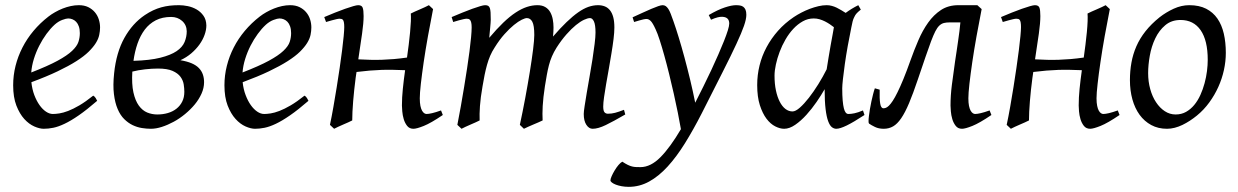

<svg xmlns="http://www.w3.org/2000/svg" viewBox="-20 -477 4777 741"><path d="M190.9 -381.8Q174.8 -367.2 159.4 -346.2Q144 -325.2 131.6 -300.8Q119.1 -276.4 110.8 -249.8Q102.5 -223.1 100.6 -197.3Q164.6 -222.2 201.9 -242.4Q239.3 -262.7 258.3 -280.8Q277.3 -298.8 282.7 -315.4Q288.1 -332 288.1 -349.1Q288.1 -364.3 284.2 -375.2Q280.3 -386.2 273.9 -392.8Q267.6 -399.4 259.5 -402.6Q251.5 -405.8 243.2 -405.8Q235.4 -405.8 220.2 -400.1Q205.1 -394.5 190.9 -381.8ZM366.2 -371.1Q366.2 -357.4 363 -342.3Q359.9 -327.1 349.9 -311Q339.8 -294.9 322 -277.3Q304.2 -259.8 274.7 -241Q245.1 -222.2 202.6 -201.9Q160.2 -181.6 101.1 -159.7Q104 -132.3 112.5 -109.9Q121.1 -87.4 132.6 -71.3Q144 -55.2 157.5 -46.1Q170.9 -37.1 184.1 -37.1Q194.3 -37.1 209 -39.3Q223.6 -41.5 242.9 -48.8Q262.2 -56.2 286.4 -70.3Q310.5 -84.5 339.8 -107.9Q345.2 -105 349.4 -98.4Q353.5 -91.8 355 -87.9Q314.9 -53.2 284.2 -32Q253.4 -10.7 229.2 0.7Q205.1 12.2 185.8 16.1Q166.5 20 148.9 20Q132.8 20 112.3 11Q91.8 2 73.7 -17.8Q55.7 -37.6 43.2 -69.6Q30.8 -101.6 30.8 -147.9Q30.8 -186 40 -222.9Q49.3 -259.8 66.7 -293.7Q84 -327.6 109.4 -357.9Q134.8 -388.2 167 -413.1Q178.2 -421.9 192.4 -429.9Q206.5 -438 221.9 -444.1Q237.3 -450.2 253.2 -453.6Q269 -457 284.2 -457Q305.2 -457 320.6 -449.5Q335.9 -441.9 346.2 -429.7Q356.4 -417.5 361.3 -402.1Q366.2 -386.7 366.2 -371.1Z M640.6 -411.6Q606.4 -411.6 581.3 -398.7Q556.2 -385.7 538.8 -362.8Q521.5 -339.8 510.7 -308.8Q500 -277.8 495.1 -242.2Q558.6 -244.1 598.6 -254.2Q638.7 -264.2 661.4 -279.5Q684.1 -294.9 692.4 -314.9Q700.7 -335 700.7 -356.4Q700.2 -380.9 682.9 -396.2Q665.5 -411.6 640.6 -411.6ZM586.9 -35.2Q608.9 -35.2 627.9 -40.8Q647 -46.4 661.1 -57.6Q675.3 -68.8 683.3 -85Q691.4 -101.1 691.4 -122.6Q691.4 -135.7 689 -151.4Q686.5 -167 676.5 -180.7Q666.5 -194.3 646 -203.4Q625.5 -212.4 589.8 -212.4Q578.6 -212.4 565.9 -211.7Q553.2 -210.9 540.3 -209.5Q527.3 -208 514.4 -205.8Q501.5 -203.6 490.7 -200.7Q487.8 -152.3 494.9 -120.4Q502 -88.4 515.9 -69.3Q529.8 -50.3 548.3 -42.7Q566.9 -35.2 586.9 -35.2ZM670.9 -457Q686.5 -457 704.6 -453.4Q722.7 -449.7 738.5 -440.7Q754.4 -431.6 765.1 -416.5Q775.9 -401.4 776.4 -378.9Q776.4 -361.3 769.5 -342.3Q762.7 -323.2 749.8 -305.2Q736.8 -287.1 718.3 -271.2Q699.7 -255.4 676.3 -244.6Q702.1 -240.2 719.7 -232.7Q737.3 -225.1 747.8 -214.1Q758.3 -203.1 762.9 -189.5Q767.6 -175.8 767.6 -159.7Q767.6 -137.7 757.8 -115.7Q748 -93.8 731.7 -74Q715.3 -54.2 694.3 -36.9Q673.3 -19.5 650.4 -7.1Q627.4 5.4 604.7 12.7Q582 20 562.5 20Q545.9 20 527.6 17.1Q509.3 14.2 491.9 5.9Q474.6 -2.4 459.5 -17.3Q444.3 -32.2 434.1 -56.2Q423.8 -80.1 419.7 -113.8Q415.5 -147.5 420.4 -193.8Q428.7 -274.4 460 -330.6Q491.2 -386.7 539.1 -418.9Q555.2 -429.7 570.8 -437Q586.4 -444.3 602.3 -448.7Q618.2 -453.1 635 -455.1Q651.9 -457 670.9 -457Z M1006.3 -381.8Q990.2 -367.2 974.9 -346.2Q959.5 -325.2 947 -300.8Q934.6 -276.4 926.3 -249.8Q918 -223.1 916 -197.3Q980 -222.2 1017.3 -242.4Q1054.7 -262.7 1073.7 -280.8Q1092.8 -298.8 1098.1 -315.4Q1103.5 -332 1103.5 -349.1Q1103.5 -364.3 1099.6 -375.2Q1095.7 -386.2 1089.4 -392.8Q1083 -399.4 1075 -402.6Q1066.9 -405.8 1058.6 -405.8Q1050.8 -405.8 1035.6 -400.1Q1020.5 -394.5 1006.3 -381.8ZM1181.6 -371.1Q1181.6 -357.4 1178.5 -342.3Q1175.3 -327.1 1165.3 -311Q1155.3 -294.9 1137.5 -277.3Q1119.6 -259.8 1090.1 -241Q1060.5 -222.2 1018.1 -201.9Q975.6 -181.6 916.5 -159.7Q919.4 -132.3 928 -109.9Q936.5 -87.4 948 -71.3Q959.5 -55.2 972.9 -46.1Q986.3 -37.1 999.5 -37.1Q1009.8 -37.1 1024.4 -39.3Q1039.1 -41.5 1058.3 -48.8Q1077.6 -56.2 1101.8 -70.3Q1126 -84.5 1155.3 -107.9Q1160.6 -105 1164.8 -98.4Q1168.9 -91.8 1170.4 -87.9Q1130.4 -53.2 1099.6 -32Q1068.8 -10.7 1044.7 0.7Q1020.5 12.2 1001.2 16.1Q981.9 20 964.4 20Q948.2 20 927.7 11Q907.2 2 889.2 -17.8Q871.1 -37.6 858.6 -69.6Q846.2 -101.6 846.2 -147.9Q846.2 -186 855.5 -222.9Q864.7 -259.8 882.1 -293.7Q899.4 -327.6 924.8 -357.9Q950.2 -388.2 982.4 -413.1Q993.7 -421.9 1007.8 -429.9Q1022 -438 1037.4 -444.1Q1052.7 -450.2 1068.6 -453.6Q1084.5 -457 1099.6 -457Q1120.6 -457 1136 -449.5Q1151.4 -441.9 1161.6 -429.7Q1171.9 -417.5 1176.8 -402.1Q1181.6 -386.7 1181.6 -371.1Z M1531.2 -69.8Q1531.2 -100.6 1534.7 -134.3Q1538.1 -168 1543.5 -206.1Q1519.5 -207 1497.6 -207.5Q1475.6 -208 1453.1 -207.3Q1430.7 -206.5 1407 -204.6Q1383.3 -202.6 1356 -199.2Q1355 -193.4 1354.2 -187.5Q1353.5 -181.6 1352.5 -175.8Q1349.6 -153.8 1347.2 -131.1Q1344.7 -108.4 1343 -86.9Q1341.3 -65.4 1340.3 -46.1Q1339.4 -26.9 1339.4 -12.2Q1333 -8.8 1323.5 -4.6Q1314 -0.5 1304 3.9Q1293.9 8.3 1284.7 12.5Q1275.4 16.6 1269.5 20L1253.4 4.9Q1260.3 -27.3 1266.8 -64.9Q1273.4 -102.5 1279.5 -140.4Q1285.6 -178.2 1291 -215.1Q1296.4 -252 1300.3 -283Q1304.2 -314 1306.4 -337.4Q1308.6 -360.8 1308.6 -372.1Q1308.6 -383.3 1307.4 -389.9Q1306.2 -396.5 1304 -399.7Q1301.8 -402.8 1298.3 -403.8Q1294.9 -404.8 1290.5 -404.8Q1286.1 -404.8 1277.6 -402.8Q1269 -400.9 1260.3 -398.4Q1250 -395.5 1238.3 -392.1L1231.4 -411.1Q1252 -419.9 1272.7 -428.2Q1293.5 -436.5 1311.5 -442.9Q1329.6 -449.2 1343 -453.1Q1356.4 -457 1362.3 -457Q1376 -457 1379.6 -447.5Q1383.3 -438 1383.3 -415Q1383.3 -388.7 1377.4 -347.2Q1371.6 -305.7 1362.8 -248Q1387.7 -246.6 1409.9 -246.1Q1432.1 -245.6 1454.3 -246.3Q1476.6 -247.1 1500 -249Q1523.4 -251 1550.8 -254.9Q1554.2 -278.8 1557.4 -304.4Q1560.5 -330.1 1562.7 -353Q1564.9 -376 1565.7 -394.8Q1566.4 -413.6 1565.4 -424.8Q1571.8 -428.2 1581.3 -432.4Q1590.8 -436.5 1600.8 -440.9Q1610.8 -445.3 1620.1 -449.5Q1629.4 -453.6 1635.3 -457L1651.4 -441.9Q1641.1 -390.1 1631.6 -337.2Q1622.1 -284.2 1615.2 -237.3Q1608.4 -190.4 1604.2 -153.6Q1600.1 -116.7 1600.1 -97.7Q1600.1 -80.1 1602.5 -68.4Q1605 -56.6 1608.9 -49.8Q1612.8 -43 1617.4 -40Q1622.1 -37.1 1626 -37.1Q1634.3 -37.1 1647.9 -40.3Q1661.6 -43.5 1682.1 -50.8L1689 -33.2Q1643.1 -2 1615.5 9Q1587.9 20 1575.7 20Q1560.1 20 1551.3 8.8Q1542.5 -2.4 1538.1 -17.3Q1533.7 -32.2 1532.5 -47.4Q1531.2 -62.5 1531.2 -69.8Z M2393.1 -35.2Q2347.7 -8.8 2317.9 5.6Q2288.1 20 2267.1 20Q2252.9 20 2242.9 4.6Q2232.9 -10.7 2232.9 -37.1Q2232.9 -45.9 2236.3 -67.9Q2239.7 -89.8 2244.6 -119.4Q2249.5 -148.9 2255.6 -182.6Q2261.7 -216.3 2266.6 -248.3Q2271.5 -280.3 2274.9 -307.6Q2278.3 -335 2278.3 -351.1Q2278.3 -381.3 2272.2 -394.3Q2266.1 -407.2 2257.3 -407.2Q2248 -407.2 2233.9 -400.6Q2219.7 -394 2202.6 -380.1Q2185.5 -366.2 2166.3 -344.5Q2147 -322.8 2127.9 -293Q2117.2 -275.9 2110.1 -259.3Q2103 -242.7 2098.4 -224.9Q2093.8 -207 2090.3 -187.3Q2086.9 -167.5 2083 -144Q2076.2 -99.6 2074.5 -67.9Q2072.8 -36.1 2074.2 -12.2Q2067.4 -8.8 2057.6 -4.6Q2047.9 -0.5 2037.6 3.9Q2027.3 8.3 2017.8 12.5Q2008.3 16.6 2002 20L1986.3 4.9Q1997.1 -44.9 2007.1 -98.6Q2017.1 -152.3 2024.9 -200.4Q2032.7 -248.5 2037.4 -286.1Q2042 -323.7 2042 -341.8Q2042 -378.9 2034.4 -393.1Q2026.9 -407.2 2013.2 -407.2Q2006.8 -407.2 1993.7 -400.9Q1980.5 -394.5 1963.4 -380.6Q1946.3 -366.7 1927 -345.2Q1907.7 -323.7 1889.2 -293.9Q1878.9 -278.3 1871.8 -261.7Q1864.7 -245.1 1859.6 -226.8Q1854.5 -208.5 1850.3 -188Q1846.2 -167.5 1842.3 -144Q1834.5 -99.6 1832.3 -67.6Q1830.1 -35.6 1831.1 -12.2Q1824.7 -8.8 1815.2 -4.6Q1805.7 -0.5 1795.7 3.9Q1785.6 8.3 1776.4 12.5Q1767.1 16.6 1761.2 20L1745.1 4.9Q1752 -29.3 1758.5 -66.7Q1765.1 -104 1771.2 -141.1Q1777.3 -178.2 1782.7 -213.6Q1788.1 -249 1792 -279.3Q1795.9 -309.6 1798.1 -333.3Q1800.3 -356.9 1800.3 -371.1Q1800.3 -382.3 1798.8 -388.9Q1797.4 -395.5 1794.7 -399.2Q1792 -402.8 1788.6 -403.8Q1785.2 -404.8 1781.2 -404.8Q1776.4 -404.8 1767.8 -402.8Q1759.3 -400.9 1750.5 -398.4Q1740.2 -395.5 1729 -392.1L1723.1 -411.1Q1743.7 -419.9 1764.2 -428.2Q1784.7 -436.5 1802.2 -442.9Q1819.8 -449.2 1833 -453.1Q1846.2 -457 1852.1 -457Q1859.4 -457 1863.8 -454.6Q1868.2 -452.1 1870.4 -446Q1872.6 -439.9 1873.3 -429Q1874 -418 1874 -400.9Q1874 -395.5 1873.3 -387.5Q1872.6 -379.4 1871.8 -369.9Q1871.1 -360.4 1869.9 -350.1Q1868.7 -339.8 1868.2 -331.1Q1897 -365.2 1922.1 -389.4Q1947.3 -413.6 1970 -428.5Q1992.7 -443.4 2013.4 -450.2Q2034.2 -457 2054.2 -457Q2072.3 -457 2084.5 -449.7Q2096.7 -442.4 2103.5 -430.2Q2110.4 -418 2113.3 -402.6Q2116.2 -387.2 2116.2 -371.1Q2116.2 -361.8 2115.7 -354.2Q2115.2 -346.7 2114.3 -335.9Q2142.6 -368.7 2166.5 -391.6Q2190.4 -414.6 2211.2 -429.2Q2231.9 -443.8 2250.7 -450.4Q2269.5 -457 2288.1 -457Q2302.2 -457 2314 -452.4Q2325.7 -447.8 2334 -437.5Q2342.3 -427.2 2346.7 -410.9Q2351.1 -394.5 2351.1 -371.1Q2351.1 -352.5 2347.9 -326.4Q2344.7 -300.3 2339.8 -271Q2335 -241.7 2329.6 -210.9Q2324.2 -180.2 2319.3 -152.6Q2314.5 -125 2311.3 -102.3Q2308.1 -79.6 2308.1 -65.9Q2308.1 -49.3 2313 -43.7Q2317.9 -38.1 2326.2 -38.1Q2340.3 -38.1 2354.2 -41.7Q2368.2 -45.4 2388.2 -53.2Z M2860.4 -419.9Q2860.4 -403.3 2851.3 -377.2Q2842.3 -351.1 2822 -307.4Q2801.8 -263.7 2768.8 -198.7Q2735.8 -133.8 2688.5 -40Q2655.8 23.9 2623.3 76.2Q2590.8 128.4 2556.6 165.8Q2522.5 203.1 2485.4 223.6Q2448.2 244.1 2406.7 244.1Q2392.1 244.1 2379.2 241.7Q2366.2 239.3 2356.7 235.6Q2347.2 231.9 2341.6 227.5Q2335.9 223.1 2335.9 219.2Q2335.9 213.4 2340.6 202.9Q2345.2 192.4 2352.1 180.9Q2358.9 169.4 2366.9 159.9Q2375 150.4 2381.8 147Q2393.6 154.8 2402.6 159.2Q2411.6 163.6 2419.4 165.5Q2427.2 167.5 2435.1 167.7Q2442.9 168 2451.7 168Q2491.2 168 2529.1 129.6Q2566.9 91.3 2607.9 21.5Q2603 -6.8 2595.9 -42.5Q2588.9 -78.1 2580.3 -115.7Q2571.8 -153.3 2562.5 -191.2Q2553.2 -229 2543.9 -262.2Q2534.7 -295.4 2526.1 -322Q2517.6 -348.6 2510.3 -363.8Q2499 -388.7 2491.2 -396.2Q2483.4 -403.8 2475.1 -403.8Q2470.7 -403.8 2462.6 -402.1Q2454.6 -400.4 2446.8 -397.9Q2437.5 -395.5 2427.2 -392.1L2421.4 -410.2Q2441.9 -419.4 2460.4 -428Q2479 -436.5 2493.9 -442.9Q2508.8 -449.2 2520 -453.1Q2531.2 -457 2537.1 -457Q2543.9 -457 2549.1 -453.6Q2554.2 -450.2 2559.1 -442.9Q2564 -435.5 2568.6 -423.6Q2573.2 -411.6 2579.1 -395Q2588.4 -368.7 2599.4 -332.8Q2610.4 -296.9 2621.6 -255.4Q2632.8 -213.9 2643.6 -169.2Q2654.3 -124.5 2663.1 -80.6Q2678.7 -111.3 2694.6 -143.3Q2710.4 -175.3 2725.1 -206.5Q2739.7 -237.8 2752.2 -266.4Q2764.6 -294.9 2774.2 -318.8Q2783.7 -342.8 2789.1 -360.1Q2794.4 -377.4 2794.4 -386.2Q2794.4 -410.6 2768.6 -412.1Q2752.9 -413.6 2724.1 -400.9L2715.3 -418.9Q2750.5 -439.5 2777.1 -448.2Q2803.7 -457 2820.3 -457Q2828.6 -457 2835.9 -455.8Q2843.3 -454.6 2848.6 -450.7Q2854 -446.8 2857.2 -439.5Q2860.4 -432.1 2860.4 -419.9Z M3277.3 -411.1 3276.4 -410.2Q3272.9 -403.3 3270.5 -394Q3268.1 -384.8 3265.6 -371.1Q3258.3 -335.9 3251.7 -299.1Q3245.1 -262.2 3240.5 -229.5Q3235.8 -196.8 3233.2 -171.9Q3230.5 -147 3230.5 -136.2Q3230.5 -108.4 3232.2 -89.4Q3233.9 -70.3 3236.8 -58.8Q3239.7 -47.4 3244.1 -42.2Q3248.5 -37.1 3254.4 -37.1Q3264.2 -37.1 3277.6 -39.8Q3291 -42.5 3310.5 -50.8L3316.4 -33.2Q3273.9 -5.4 3247.8 7.3Q3221.7 20 3207.5 20Q3198.7 20 3190.7 13.9Q3182.6 7.8 3176.3 -9Q3169.9 -25.9 3166.3 -55.7Q3162.6 -85.4 3162.6 -132.8Q3149.9 -110.4 3131.6 -83.7Q3113.3 -57.1 3092.3 -33.9Q3071.3 -10.7 3049.1 4.6Q3026.9 20 3006.3 20Q2990.2 20 2971.9 10.7Q2953.6 1.5 2938.2 -18.8Q2922.9 -39.1 2912.6 -71Q2902.3 -103 2902.3 -148.9Q2902.3 -187.5 2911.4 -224.4Q2920.4 -261.2 2938.5 -294.9Q2956.5 -328.6 2982.7 -358.2Q3008.8 -387.7 3043.5 -411.1Q3056.6 -419.9 3072.5 -428.2Q3088.4 -436.5 3105.2 -442.9Q3122.1 -449.2 3138.7 -453.1Q3155.3 -457 3170.4 -457Q3180.7 -457 3190.4 -454.3Q3200.2 -451.7 3209.2 -447.3Q3218.3 -442.9 3227.1 -437.5Q3235.8 -432.1 3243.7 -427.2Q3254.9 -435.5 3267.3 -443.1Q3279.8 -450.7 3292.5 -457L3302.2 -439.9Q3292.5 -432.1 3286.6 -426Q3280.8 -419.9 3276.9 -411.1ZM3170.4 -209.5Q3173.8 -231.9 3178 -256.6Q3182.1 -281.2 3186 -303.5Q3189.9 -325.7 3193.4 -343.8Q3196.8 -361.8 3198.2 -371.1V-372.1Q3190.9 -377.9 3182.1 -383.8Q3173.3 -389.6 3163.6 -394.5Q3153.8 -399.4 3143.1 -402.6Q3132.3 -405.8 3120.6 -405.8Q3098.1 -405.8 3078.4 -394.8Q3058.6 -383.8 3041.7 -365.7Q3024.9 -347.7 3011.5 -324.5Q2998 -301.3 2988.8 -276.6Q2979.5 -252 2974.4 -228Q2969.2 -204.1 2969.2 -185.1Q2969.2 -153.3 2974.6 -127.9Q2980 -102.5 2989.3 -84.5Q2998.5 -66.4 3011.2 -56.6Q3023.9 -46.9 3038.6 -46.9Q3050.3 -46.9 3066.9 -61.5Q3083.5 -76.2 3101.8 -99.6Q3120.1 -123 3138.2 -152.1Q3156.2 -181.2 3170.4 -209.5Z M3648.4 -69.8Q3648.4 -107.9 3653.6 -149.2Q3658.7 -190.4 3666 -240.2Q3668.9 -258.8 3671.9 -279.1Q3674.8 -299.3 3677.7 -319.1Q3680.7 -338.9 3682.9 -357.2Q3685.1 -375.5 3686.5 -390.6H3646Q3632.3 -390.6 3622.8 -388.2Q3613.3 -385.7 3605.2 -378.2Q3597.2 -370.6 3589.8 -356.2Q3582.5 -341.8 3573.2 -317.4Q3564 -293 3551.8 -257.1Q3539.6 -221.2 3522.5 -170.9Q3503.9 -115.7 3488.5 -79.1Q3473.1 -42.5 3458 -20.5Q3442.9 1.5 3426.8 10.7Q3410.6 20 3390.6 20Q3371.1 20 3356.7 12.9Q3342.3 5.9 3334 0Q3332 -1.5 3332 -9.5Q3332 -17.6 3333.5 -29.5Q3335 -41.5 3337.4 -56.2Q3339.8 -70.8 3343 -85.4Q3346.2 -100.1 3349.6 -113.5Q3353 -127 3356.4 -136.2L3375 -130.9Q3374 -95.7 3377 -77.4Q3379.9 -59.1 3389.6 -59.1Q3394 -59.1 3399.2 -61Q3404.3 -63 3410.9 -69.3Q3417.5 -75.7 3425.5 -87.9Q3433.6 -100.1 3443.8 -120.8Q3454.1 -141.6 3466.6 -171.9Q3479 -202.1 3494.1 -244.6Q3507.8 -283.2 3524.2 -321.3Q3540.5 -359.4 3562 -389.6Q3583.5 -419.9 3611.8 -438.5Q3640.1 -457 3678.7 -457H3752.4V-456.5L3768.6 -441.9Q3758.3 -390.1 3748.8 -337.2Q3739.3 -284.2 3732.4 -237.3Q3725.6 -190.4 3721.4 -153.6Q3717.3 -116.7 3717.3 -97.7Q3717.3 -80.1 3719.7 -68.4Q3722.2 -56.6 3726.1 -49.8Q3730 -43 3734.6 -40Q3739.3 -37.1 3743.2 -37.1Q3751.5 -37.1 3765.1 -40.3Q3778.8 -43.5 3799.3 -50.8L3806.2 -33.2Q3760.3 -2 3732.7 9Q3705.1 20 3692.9 20Q3677.2 20 3668.5 8.8Q3659.7 -2.4 3655.3 -17.3Q3650.9 -32.2 3649.7 -47.4Q3648.4 -62.5 3648.4 -69.8Z M4143.1 -69.8Q4143.1 -100.6 4146.5 -134.3Q4149.9 -168 4155.3 -206.1Q4131.3 -207 4109.4 -207.5Q4087.4 -208 4064.9 -207.3Q4042.5 -206.5 4018.8 -204.6Q3995.1 -202.6 3967.8 -199.2Q3966.8 -193.4 3966.1 -187.5Q3965.3 -181.6 3964.4 -175.8Q3961.4 -153.8 3959 -131.1Q3956.5 -108.4 3954.8 -86.9Q3953.1 -65.4 3952.1 -46.1Q3951.2 -26.9 3951.2 -12.2Q3944.8 -8.8 3935.3 -4.6Q3925.8 -0.5 3915.8 3.9Q3905.8 8.3 3896.5 12.5Q3887.2 16.6 3881.3 20L3865.2 4.9Q3872.1 -27.3 3878.7 -64.9Q3885.3 -102.5 3891.4 -140.4Q3897.5 -178.2 3902.8 -215.1Q3908.2 -252 3912.1 -283Q3916 -314 3918.2 -337.4Q3920.4 -360.8 3920.4 -372.1Q3920.4 -383.3 3919.2 -389.9Q3918 -396.5 3915.8 -399.7Q3913.6 -402.8 3910.2 -403.8Q3906.7 -404.8 3902.3 -404.8Q3897.9 -404.8 3889.4 -402.8Q3880.9 -400.9 3872.1 -398.4Q3861.8 -395.5 3850.1 -392.1L3843.3 -411.1Q3863.8 -419.9 3884.5 -428.2Q3905.3 -436.5 3923.3 -442.9Q3941.4 -449.2 3954.8 -453.1Q3968.3 -457 3974.1 -457Q3987.8 -457 3991.5 -447.5Q3995.1 -438 3995.1 -415Q3995.1 -388.7 3989.3 -347.2Q3983.4 -305.7 3974.6 -248Q3999.5 -246.6 4021.7 -246.1Q4043.9 -245.6 4066.2 -246.3Q4088.4 -247.1 4111.8 -249Q4135.3 -251 4162.6 -254.9Q4166 -278.8 4169.2 -304.4Q4172.4 -330.1 4174.6 -353Q4176.8 -376 4177.5 -394.8Q4178.2 -413.6 4177.2 -424.8Q4183.6 -428.2 4193.1 -432.4Q4202.6 -436.5 4212.6 -440.9Q4222.7 -445.3 4231.9 -449.5Q4241.2 -453.6 4247.1 -457L4263.2 -441.9Q4252.9 -390.1 4243.4 -337.2Q4233.9 -284.2 4227.1 -237.3Q4220.2 -190.4 4216.1 -153.6Q4211.9 -116.7 4211.9 -97.7Q4211.9 -80.1 4214.4 -68.4Q4216.8 -56.6 4220.7 -49.8Q4224.6 -43 4229.2 -40Q4233.9 -37.1 4237.8 -37.1Q4246.1 -37.1 4259.8 -40.3Q4273.4 -43.5 4293.9 -50.8L4300.8 -33.2Q4254.9 -2 4227.3 9Q4199.7 20 4187.5 20Q4171.9 20 4163.1 8.8Q4154.3 -2.4 4149.9 -17.3Q4145.5 -32.2 4144.3 -47.4Q4143.1 -62.5 4143.1 -69.8Z M4641.1 -246.1Q4641.1 -320.8 4613.8 -360.4Q4586.4 -399.9 4536.1 -399.9Q4501 -399.9 4477.1 -379.6Q4453.1 -359.4 4438.5 -328.6Q4423.8 -297.9 4417.5 -262Q4411.1 -226.1 4411.1 -194.8Q4411.1 -162.1 4419.2 -133.1Q4427.2 -104 4441.7 -82.3Q4456.1 -60.5 4475.3 -47.9Q4494.6 -35.2 4517.1 -35.2Q4539.6 -35.2 4557.4 -45.2Q4575.2 -55.2 4589.1 -72Q4603 -88.9 4612.8 -110.6Q4622.6 -132.3 4628.9 -155.8Q4635.3 -179.2 4638.2 -202.6Q4641.1 -226.1 4641.1 -246.1ZM4710.9 -272.9Q4710.9 -240.2 4703.6 -206.8Q4696.3 -173.3 4682.1 -141.8Q4668 -110.4 4647.2 -81.8Q4626.5 -53.2 4599.1 -30.8Q4586.4 -20.5 4572.3 -11.2Q4558.1 -2 4543.5 5.1Q4528.8 12.2 4513.7 16.1Q4498.5 20 4483.9 20Q4449.7 20 4423.1 5.6Q4396.5 -8.8 4378.2 -33.9Q4359.9 -59.1 4350.3 -93.5Q4340.8 -127.9 4340.8 -168Q4340.8 -203.1 4346.7 -235.6Q4352.5 -268.1 4365.7 -298.3Q4378.9 -328.6 4400.9 -356.4Q4422.9 -384.3 4455.1 -410.2Q4480 -429.7 4509.8 -443.4Q4539.6 -457 4569.8 -457Q4607.9 -457 4634.8 -443.4Q4661.6 -429.7 4678.5 -405.3Q4695.3 -380.9 4703.1 -347.2Q4710.9 -313.5 4710.9 -272.9Z"/></svg>

Font: Gentium Plus Cyr
Style: Italic
Weight: 400
Italic angle: -8°
Designer: J. Victor Gaultney, Annie Olsen, Iska Routamaa, Becca Hirsbrunner
Foundry: SIL International
Version: Version 5.000